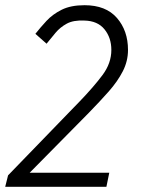

<svg xmlns="http://www.w3.org/2000/svg" viewBox="-25 -718 545 738"><path d="M-5 0 6 -44 282 -329Q335 -384 369 -429.5Q403 -475 403 -526Q403 -573 376.5 -605.5Q350 -638 299 -639Q257 -641 231.5 -627Q206 -613 188.5 -592Q171 -571 154 -550L111 -588Q130 -612 153.5 -637.5Q177 -663 212 -680.5Q247 -698 300 -698Q382 -698 424.5 -649Q467 -600 467 -526Q467 -483 447 -444Q427 -405 393 -366.5Q359 -328 316 -284L89 -54H395L384 0Z"/></svg>

Font: Radio Canada Condensed Light
Style: Italic
Weight: 300
Width: 3
Italic angle: -12°
Designer: Charles Daoud, Etienne Aubert Bonn, Alexandre Saumier Demers, Jacques Le Bailly
Foundry: Radio-Canada
Version: Version 2.104; ttfautohint (v1.8.4.7-5d5b);gftools[0.9.28.de